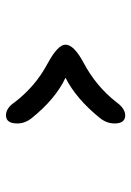

<svg xmlns="http://www.w3.org/2000/svg" viewBox="84 -854 449 658"><g transform="rotate(-90 309.0 -524.5)"><path d="M233.4 -641.2Q215.4 -664.1 215.4 -690Q215.4 -729 243.2 -729Q268.1 -729 288.1 -699.3Q315 -664.1 347.7 -636Q380.4 -608 421.4 -586Q485.4 -551.3 485.4 -525Q485.4 -496.2 423.4 -463Q342.3 -420 288.1 -350.2Q266.2 -320.4 243.2 -320.4Q215.4 -320.4 215.4 -357Q215.4 -383.4 233.4 -406.3Q299.4 -488.4 372.1 -525Q299.4 -559.1 233.4 -641.2Z"/></g></svg>

Font: DimaBlue
Style: Bold
Weight: 700
Designer: R.Balvardi
Foundry: Dima Software Group
Version: Version 1.00;February 3, 2019;FontCreator 11.5.0.2427 64-bit